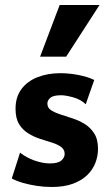

<svg xmlns="http://www.w3.org/2000/svg" viewBox="-20 -731 442 766"><path d="M186 15Q156 15 126.5 10.5Q97 6 71 -1.5Q45 -9 27 -19L60 -122Q85 -102 118 -90.5Q151 -79 179 -79Q211 -79 224.5 -90.5Q238 -102 238 -117Q238 -134 224 -144.5Q210 -155 187.5 -162Q165 -169 140 -177Q115 -185 92.5 -199Q70 -213 56 -236Q42 -259 42 -297Q42 -344 65.5 -375.5Q89 -407 129.5 -423Q170 -439 221 -439Q255 -439 292 -432Q329 -425 356 -412L322 -315Q303 -334 272.5 -342.5Q242 -351 224 -351Q193 -351 181 -341Q169 -331 169 -318Q169 -301 183.5 -291.5Q198 -282 221 -274.5Q244 -267 270 -258.5Q296 -250 318.5 -236Q341 -222 356 -198.5Q371 -175 371 -137Q371 -108 360.5 -81Q350 -54 328 -32.5Q306 -11 271 2Q236 15 186 15ZM140 -505 218 -711H377L244 -505Z"/></svg>

Font: Ysabeau Office ExtraBold
Style: Regular
Weight: 800
Designer: Christian Thalmann (Catharsis Fonts)
Version: Version 2.001;gftools[0.9.30]; featfreeze: tnum,lnum,ss02